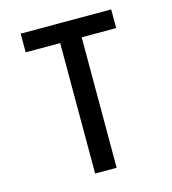

<svg xmlns="http://www.w3.org/2000/svg" viewBox="-109 -825 819 914"><g transform="rotate(-15 300.0 -367.5)"><path d="M247 0V-643H77V-735H523V-643H353V0Z"/></g></svg>

Font: Iosevka Aile Semibold
Style: Regular
Weight: 600
Designer: Belleve Invis
Foundry: Belleve Invis
Version: Version 31.1.0; ttfautohint (v1.8.4)